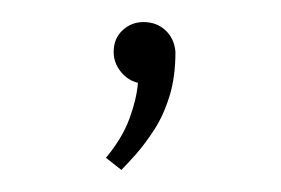

<svg xmlns="http://www.w3.org/2000/svg" viewBox="-20 -67 255 174"><path d="M76 76 90 87Q95 82 103 73Q111 64 119.5 51Q128 38 133.5 20.5Q139 3 139 -20Q138 -32 130 -39.5Q122 -47 110 -47Q99 -47 91 -39.5Q83 -32 83 -20Q83 -10 89.5 -2Q96 6 105 8Q104 22 97.5 40Q91 58 76 76Z"/></svg>

Font: Advent Pro Light
Style: Regular
Weight: 300
Version: Version 3.000